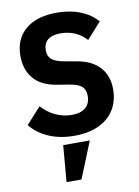

<svg xmlns="http://www.w3.org/2000/svg" viewBox="-104 -778 807 1115"><g transform="rotate(-10 300.0 -220.5)"><path d="M31 -96 118 -192Q155 -151 200.5 -130.5Q246 -110 294 -110Q347 -110 375.5 -134Q404 -158 404 -203Q404 -240 382.5 -259Q361 -278 310 -286L237 -298Q147 -313 103 -365.5Q59 -418 59 -498Q59 -598 125 -654Q191 -710 310 -710Q388 -710 449 -685.5Q510 -661 548 -617L463 -522Q435 -554 396 -571Q357 -588 311 -588Q261 -588 235.5 -567Q210 -546 210 -505Q210 -470 232 -451.5Q254 -433 306 -424L379 -411Q464 -396 510 -346Q556 -296 556 -215Q556 -149 525.5 -97.5Q495 -46 434.5 -17Q374 12 289 12Q204 12 138 -16.5Q72 -45 31 -96ZM214 54H371L284 269H196Z"/></g></svg>

Font: iA Writer Quattro V
Style: Regular
Weight: 400
Designer: Mike Abbink, Paul van der Laan, Pieter van Rosmalen, Oliver Reichenstein
Foundry: Information Architects Inc.
Version: Version 2.000